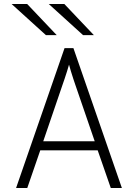

<svg xmlns="http://www.w3.org/2000/svg" viewBox="-20 -941 690 961"><path d="M60.5 0 303 -700H347.5L590 0H534.5L469 -188.5H181.5L116.5 0ZM196.5 -234H454L356 -519.5Q353 -527.5 347 -546.2Q341 -565 334.8 -584.8Q328.5 -604.5 325.5 -617.5Q322 -604.5 315.8 -584.8Q309.5 -565 303.2 -546.2Q297 -527.5 294 -519.5ZM210 -765 38 -921H116L264 -765ZM396 -765 224 -921H302L450 -765Z"/></svg>

Font: Overpass ExtraLight
Style: Regular
Weight: 250
Designer: Delve Withrington, Dave Bailey, Thomas Jockin
Foundry: Delve Fonts LLC
Version: Version 4.000